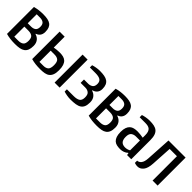

<svg xmlns="http://www.w3.org/2000/svg" viewBox="202 -1463 2425 2425"><g transform="rotate(45 1415.0 -250.0)"><path d="M64.9 -9.8V-490.2Q103 -501.5 139.9 -505.6Q176.8 -509.8 214.8 -509.8Q257.8 -509.8 291 -503.4Q324.2 -497.1 346.2 -481Q368.2 -464.8 379.2 -438Q390.1 -411.1 390.1 -370.1Q390.1 -346.2 384 -328.6Q377.9 -311 367.9 -299.1Q357.9 -287.1 345.5 -279.5Q333 -272 319.8 -267.1V-263.2Q336.9 -258.3 353 -249.3Q369.1 -240.2 382.1 -225.1Q395 -210 402.6 -189Q410.2 -168 410.2 -140.1Q410.2 -95.2 398.7 -66.2Q387.2 -37.1 364 -20Q340.8 -2.9 306.4 3.4Q272 9.8 225.1 9.8Q180.2 9.8 141.6 5.4Q103 1 64.9 -9.8ZM154.8 -49.8H225.1Q270 -49.8 294.9 -68.4Q319.8 -86.9 319.8 -140.1Q319.8 -193.4 294.9 -211.7Q270 -230 225.1 -230H154.8ZM154.8 -290H214.8Q252.9 -290 276.4 -307.6Q299.8 -325.2 299.8 -370.1Q299.8 -415 276.4 -432.6Q252.9 -450.2 214.8 -450.2H154.8Z M514.6 -9.8V-500H604.5V-305.2Q627.4 -309.1 651.1 -312Q674.8 -314.9 704.6 -314.9Q738.8 -314.9 766.4 -307.9Q793.9 -300.8 813.2 -283Q832.5 -265.1 843.5 -233.2Q854.5 -201.2 854.5 -149.9Q854.5 -101.1 843 -70.1Q831.5 -39.1 809.1 -21Q786.6 -2.9 753.2 3.4Q719.7 9.8 674.8 9.8Q629.9 9.8 591.3 5.4Q552.7 1 514.6 -9.8ZM604.5 -49.8H674.8Q716.8 -49.8 740.7 -69.8Q764.6 -89.8 764.6 -149.9Q764.6 -210 740.7 -230Q716.8 -250 674.8 -250H604.5ZM924.8 0V-500H1014.6V0Z M1094.7 -9.8V-49.8H1214.4Q1271.5 -49.8 1300.5 -68.4Q1329.6 -86.9 1329.6 -140.1Q1329.6 -191.9 1304.2 -210.9Q1278.8 -230 1244.6 -230H1159.7V-290H1234.4Q1268.6 -290 1294.2 -307.6Q1319.8 -325.2 1319.8 -370.1Q1319.8 -415 1290.8 -432.6Q1261.7 -450.2 1204.6 -450.2H1104.5V-490.2Q1127.4 -498 1161.1 -503.9Q1194.8 -509.8 1224.6 -509.8Q1271.5 -509.8 1306.2 -503.4Q1340.8 -497.1 1363.8 -481Q1386.7 -464.8 1398.2 -438Q1409.7 -411.1 1409.7 -370.1Q1409.7 -346.2 1402.6 -328.6Q1395.5 -311 1384.5 -299.1Q1373.5 -287.1 1359.1 -279.5Q1344.7 -272 1329.6 -267.1V-263.2Q1346.7 -258.3 1362.5 -249.3Q1378.4 -240.2 1391.6 -225.1Q1404.8 -210 1412.1 -189Q1419.4 -168 1419.4 -140.1Q1419.4 -95.2 1408 -66.2Q1396.5 -37.1 1371.6 -20Q1346.7 -2.9 1307.6 3.4Q1268.6 9.8 1214.4 9.8Q1184.6 9.8 1151.1 3.9Q1117.7 -2 1094.7 -9.8Z M1524.4 -9.8V-490.2Q1562.5 -501.5 1599.4 -505.6Q1636.2 -509.8 1674.3 -509.8Q1717.3 -509.8 1750.5 -503.4Q1783.7 -497.1 1805.7 -481Q1827.6 -464.8 1838.6 -438Q1849.6 -411.1 1849.6 -370.1Q1849.6 -346.2 1843.5 -328.6Q1837.4 -311 1827.4 -299.1Q1817.4 -287.1 1804.9 -279.5Q1792.5 -272 1779.3 -267.1V-263.2Q1796.4 -258.3 1812.5 -249.3Q1828.6 -240.2 1841.6 -225.1Q1854.5 -210 1862.1 -189Q1869.6 -168 1869.6 -140.1Q1869.6 -95.2 1858.2 -66.2Q1846.7 -37.1 1823.5 -20Q1800.3 -2.9 1765.9 3.4Q1731.4 9.8 1684.6 9.8Q1639.6 9.8 1601.1 5.4Q1562.5 1 1524.4 -9.8ZM1614.3 -49.8H1684.6Q1729.5 -49.8 1754.4 -68.4Q1779.3 -86.9 1779.3 -140.1Q1779.3 -193.4 1754.4 -211.7Q1729.5 -230 1684.6 -230H1614.3ZM1614.3 -290H1674.3Q1712.4 -290 1735.8 -307.6Q1759.3 -325.2 1759.3 -370.1Q1759.3 -415 1735.8 -432.6Q1712.4 -450.2 1674.3 -450.2H1614.3Z M1954.1 -149.9Q1954.1 -196.8 1965.1 -226.8Q1976.1 -256.8 1995.6 -274.4Q2015.1 -292 2042.7 -298.6Q2070.3 -305.2 2104 -305.2Q2127 -305.2 2154.1 -302Q2181.2 -298.8 2204.1 -294.9V-339.8Q2204.1 -374 2196.5 -395.5Q2189 -417 2175 -429Q2161.1 -440.9 2140.6 -445.6Q2120.1 -450.2 2094.2 -450.2H1994.1V-490.2Q2017.1 -498 2050.5 -503.9Q2084 -509.8 2114.3 -509.8Q2159.2 -509.8 2192.6 -502.9Q2226.1 -496.1 2248.5 -477.5Q2271 -459 2282.5 -425.5Q2293.9 -392.1 2293.9 -339.8V0H2219.2L2214.4 -29.8H2209Q2189.9 -10.7 2161.9 -0.5Q2133.8 9.8 2104 9.8Q2069.8 9.8 2042.5 3.4Q2015.1 -2.9 1995.6 -21Q1976.1 -39.1 1965.1 -70.1Q1954.1 -101.1 1954.1 -149.9ZM2043.9 -149.9Q2043.9 -120.1 2051 -100.6Q2058.1 -81.1 2070.1 -70.1Q2082 -59.1 2098.6 -54.4Q2115.2 -49.8 2134.3 -49.8Q2153.3 -49.8 2173.3 -55.9Q2193.4 -62 2204.1 -69.8V-245.1H2134.3Q2096.2 -245.1 2070.1 -225.6Q2043.9 -206.1 2043.9 -149.9Z M2358.9 0V-40Q2388.7 -40 2411.9 -68.1Q2435.1 -96.2 2439 -160.2L2459 -500H2764.6V0H2674.8V-435.1H2544.9L2528.8 -160.2Q2523.9 -70.3 2491.5 -30.3Q2459 9.8 2414.1 9.8Q2391.1 9.8 2375.5 4.9Q2359.9 0 2358.9 0Z"/></g></svg>

Font: 
Style: .
Weight: 400
Designer: Jovanny Lemonad
Foundry: Jovanny Lemonad
Version: Version 1.002